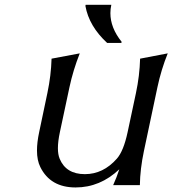

<svg xmlns="http://www.w3.org/2000/svg" viewBox="-20 -782 728 811"><path d="M341.8 -761.7H450.2Q446.3 -744.1 446.3 -726.6Q446.3 -664.6 493.7 -605.5L492.7 -600.6H432.6Q356 -671.4 340.8 -756.8ZM570.8 0H458Q473.6 -34.7 483.9 -66.9Q402.8 9.8 299.3 9.8Q192.9 9.8 150.4 -76.2Q136.2 -104.5 136.2 -146.5Q136.2 -180.7 145.5 -224.1L180.2 -389.2Q195.8 -463.4 197.8 -534.2L316.9 -556.6Q288.6 -484.9 273.4 -413.6L232.9 -223.6Q224.6 -184.6 224.6 -156.2Q224.6 -129.4 231.9 -111.8Q258.8 -46.4 338.4 -46.4Q416 -46.4 473.6 -111.8Q502 -144 519 -223.6L554.2 -388.7Q569.8 -461.9 571.8 -534.2L688.5 -556.6Q660.6 -487.3 645 -413.6L587.9 -144Q571.8 -67.9 570.8 0Z"/></svg>

Font: Classica
Style: Book Oblique
Weight: 400
Italic angle: -12°
Designer: Wojciech Kalinowski "wmk69" (wmk69@o2.pl)
Foundry: Wojciech Kalinowski "wmk69" (wmk69@o2.pl)
Version: Version 2.1.1; 2021-05-14